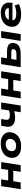

<svg xmlns="http://www.w3.org/2000/svg" viewBox="2142 -2688 557 4880"><g transform="rotate(-90 2420.0 -247.5)"><path d="M52 0 130 -496H302L274 -318H542L570 -496H741L663 0H492L522 -188H254L224 0Z M1141 11Q1031 11 962 -26Q893 -63 865.5 -128Q838 -193 854 -274Q867 -330 896.5 -372.5Q926 -415 971.5 -445Q1017 -475 1076.5 -490.5Q1136 -506 1208 -506Q1318 -506 1387 -469Q1456 -432 1483.5 -368Q1511 -304 1494 -222Q1482 -167 1452 -124Q1422 -81 1377 -51Q1332 -21 1273 -5Q1214 11 1141 11ZM1151 -116Q1199 -116 1234.5 -130Q1270 -144 1294 -171Q1318 -198 1326 -236Q1340 -302 1306 -341Q1272 -380 1197 -380Q1151 -380 1115 -366Q1079 -352 1055.5 -325.5Q1032 -299 1022 -260Q1009 -194 1042.5 -155Q1076 -116 1151 -116Z M2008 0 2035 -166Q2002 -154 1961.5 -147.5Q1921 -141 1877 -141Q1747 -141 1686 -197.5Q1625 -254 1642 -365L1663 -496H1835L1817 -380Q1811 -344 1820.5 -320.5Q1830 -297 1859 -286Q1888 -275 1938 -275Q1969 -275 1998 -280.5Q2027 -286 2053 -295L2084 -496H2256L2178 0Z M2360 0 2438 -496H2610L2582 -318H2850L2878 -496H3049L2971 0H2800L2830 -188H2562L2532 0Z M3153 0 3231 -496H3403L3379 -347H3547Q3674 -347 3728.5 -300.5Q3783 -254 3764 -156Q3752 -101 3718 -67Q3684 -33 3627 -16.5Q3570 0 3491 0ZM3339 -108H3492Q3546 -108 3573.5 -124Q3601 -140 3609 -173Q3617 -210 3594 -224.5Q3571 -239 3515 -239H3361ZM3821 0 3900 -496H4071L3993 0Z M4497 11Q4378 11 4303 -24.5Q4228 -60 4198.5 -124Q4169 -188 4185 -272Q4202 -348 4249 -400Q4296 -452 4369.5 -479Q4443 -506 4536 -506Q4622 -506 4683.5 -477Q4745 -448 4774 -391.5Q4803 -335 4792 -251L4787 -209H4315L4328 -301H4677L4652 -281Q4657 -321 4645 -346.5Q4633 -372 4604.5 -384.5Q4576 -397 4531 -397Q4480 -397 4441.5 -381.5Q4403 -366 4379 -335Q4355 -304 4347 -259V-256Q4339 -209 4351.5 -177Q4364 -145 4404 -128.5Q4444 -112 4518 -112Q4576 -112 4630 -123.5Q4684 -135 4723 -154L4756 -45Q4709 -19 4640 -4Q4571 11 4497 11Z"/></g></svg>

Font: Nunito Sans 10pt Expanded ExtraBold
Style: Italic
Weight: 800
Width: 7
Italic angle: -9°
Designer: Vernon Adams
Foundry: Vernon Adams
Version: Version 3.101;gftools[0.9.27]